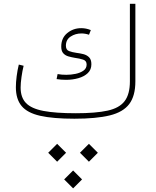

<svg xmlns="http://www.w3.org/2000/svg" viewBox="-20 -635 836 1027"><path d="M323.2 324.7 371.1 372.6 418.9 324.7 371.1 276.9ZM407.7 182.1 455.6 230 503.4 182.1 455.6 134.3ZM237.8 182.1 285.6 230 333.5 182.1 285.6 134.3ZM333.5 -208Q368.2 -208 399.2 -216.8Q430.2 -225.6 449.5 -243.9Q468.8 -262.2 468.8 -291.5Q468.8 -316.4 456.5 -328.6Q444.3 -340.8 425.8 -345.5Q407.2 -350.1 387.7 -352.5Q366.2 -355.5 349.4 -361.8Q332.5 -368.2 332.5 -390.6Q332.5 -422.9 357.9 -439.5Q383.3 -456.1 415.5 -456.1Q435.5 -456.1 456.1 -449.2L465.8 -474.1Q440.4 -484.4 414.6 -484.4Q371.6 -484.4 339.6 -458Q307.6 -431.6 307.6 -385.7Q307.6 -361.8 318.6 -349.9Q329.6 -337.9 346.2 -333.3Q362.8 -328.6 379.9 -325.7Q405.3 -322.3 424.3 -316.2Q443.4 -310.1 443.4 -290Q443.4 -269 426.3 -257.1Q409.2 -245.1 384.3 -240Q359.4 -234.9 335.4 -234.9Q323.2 -234.9 311 -235.8Q298.8 -236.8 288.1 -238.8L282.7 -211.9Q307.1 -208 333.5 -208ZM385.7 -29.3Q276.9 -29.3 212.2 -41.7Q147.5 -54.2 118.9 -84Q90.3 -113.8 90.3 -166.5Q90.3 -189.9 95 -223.1Q99.6 -256.3 106.4 -283.2L80.6 -289.6Q73.2 -259.8 69.1 -227.1Q64.9 -194.3 64.9 -168.5Q64.9 -105 95.5 -68.1Q126 -31.2 194.8 -15.6Q263.7 0 377.9 0Q495.1 0 566.9 -17.6Q638.7 -35.2 671.4 -78.6Q704.1 -122.1 704.1 -199.7V-614.7H674.8V-199.7Q674.8 -131.3 646.7 -94.2Q618.7 -57.1 555.4 -43.2Q492.2 -29.3 385.7 -29.3Z"/></svg>

Font: Estedad-FD VF
Style: Regular
Weight: 100
Designer: Amin Abedi
Version: Version 7.3